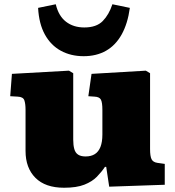

<svg xmlns="http://www.w3.org/2000/svg" viewBox="-20 -868 823 902"><path d="M281 14Q193 14 146.5 -32.5Q100 -79 100 -159V-352Q100 -380 94.5 -396.5Q89 -413 63 -414L28 -416L36 -521L304 -536L324 -524V-212Q324 -186 329 -168Q334 -150 347 -141.5Q360 -133 382 -133Q408 -133 425.5 -144Q443 -155 452 -178Q461 -201 461 -236V-351Q461 -387 454 -400Q447 -413 424 -414L395 -416L410 -521L665 -536L685 -524V-168Q685 -134 692 -120Q699 -106 719 -103L754 -98V0L493 9L479 -84H473Q457 -60 435 -37.5Q413 -15 376.5 -0.5Q340 14 281 14ZM373 -604Q313 -604 266 -629.5Q219 -655 191 -705.5Q163 -756 159 -831L242 -848Q255 -793 290 -766Q325 -739 376 -739Q433 -739 462.5 -769Q492 -799 508 -848L590 -831Q580 -757 551.5 -706Q523 -655 478 -629.5Q433 -604 373 -604Z"/></svg>

Font: Literata Variable Black
Style: Regular
Weight: 900
Designer: Latin by Veronika Burian and Jose Scaglione. Greek by Irene Vlachou. Cyrillic by Vera Evstafieva.
Foundry: TypeTogether
Version: Version 3.021